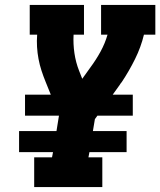

<svg xmlns="http://www.w3.org/2000/svg" viewBox="-20 -755 647 775"><path d="M118 0V-120H190L194 -141H57V-226H208L218 -288H81V-373H185L164 -425Q155 -447 147.5 -470Q140 -493 135.5 -517Q131 -541 129.5 -565.5Q128 -590 130 -615H100V-735H319V-615H277Q275 -577 280.5 -540Q286 -503 299 -470L312 -437L345 -483Q368 -514 386 -547Q404 -580 414 -615H388V-735H607V-615H561Q549 -565 525 -516.5Q501 -468 471 -423L470 -422Q468 -420 466.5 -417.5Q465 -415 463 -412L435 -373H516V-288H373L363 -274L355 -226H491V-141H341L337 -120H393V0Z"/></svg>

Font: Iosevka Curly Slab HvEx
Style: Italic
Weight: 900
Width: 7
Italic angle: -9°
Monospace: yes
Designer: Belleve Invis
Foundry: Belleve Invis
Version: Version 11.1.0; ttfautohint (v1.8.3)